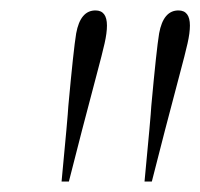

<svg xmlns="http://www.w3.org/2000/svg" viewBox="-20 -730 384 368"><path d="M111 -527Q121 -636 126 -666Q134 -710 163 -710Q185 -710 185 -681Q185 -667 180.5 -647Q176 -627 165 -586Q136 -477 112 -382H98Q110 -507 111 -527ZM270 -527Q280 -636 285 -666Q293 -710 322 -710Q344 -710 344 -681Q344 -667 339.5 -647Q335 -627 324 -586Q295 -477 271 -382H257Q269 -507 270 -527Z"/></svg>

Font: Fahkwang ExtraLight
Style: Italic
Weight: 275
Italic angle: -10°
Designer: Suppakit Chalermlarp | Katatrad Co.,Ltd.
Foundry: Cadson Demak Co.,Ltd.
Version: Version 1.000; ttfautohint (v1.6)